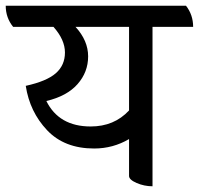

<svg xmlns="http://www.w3.org/2000/svg" viewBox="-56 -631 695 671"><path d="M619 -537H477V20Q448 20 421.5 8.5Q395 -3 395 -16V-145Q339 -112 273 -112Q169 -112 108.5 -176Q48 -240 34 -331Q107 -347 139 -375Q171 -403 171 -447.5Q171 -492 131 -537H-10Q-36 -569 -36 -611H594Q619 -579 619 -537ZM395 -537H208Q252 -489 252 -434Q252 -379 215 -337Q178 -295 106 -278Q150 -189 261 -189Q343 -189 395 -245Z"/></svg>

Font: Karma Medium
Style: Regular
Weight: 500
Designer: Joana Correia
Foundry: Indian Type Foundry
Version: Version 1.202;PS 1.0;hotconv 1.0.78;makeotf.lib2.5.61930; tt